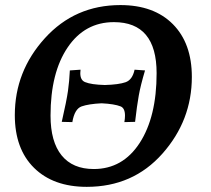

<svg xmlns="http://www.w3.org/2000/svg" viewBox="-20 -723 827 753"><path d="M320.3 9.8Q189 9.8 113.5 -64.7Q38.1 -139.2 38.1 -271.5Q38.1 -443.4 156 -573.2Q273.9 -703.1 452.1 -703.1Q583.5 -703.1 658 -628.2Q732.4 -553.2 732.4 -421.4Q732.4 -250.5 616.9 -120.4Q501.5 9.8 320.3 9.8ZM347.7 -60.1Q461.4 -60.1 527.8 -162.4Q594.2 -264.6 594.2 -436Q594.2 -636.2 426.8 -636.2Q312.5 -636.2 245.4 -537.1Q178.2 -438 178.2 -269.5Q178.2 -167 221.7 -113.5Q265.1 -60.1 347.7 -60.1ZM467.8 -244.1Q470.2 -258.3 470.2 -269.5Q470.2 -298.8 453.1 -305.7Q428.7 -315.4 378.4 -317.9Q327.6 -315.4 300 -305.7Q272.5 -295.9 263.7 -244.1L222.2 -245.1Q241.2 -328.1 246.6 -366.5Q252 -404.8 253.9 -446.8L295.9 -449.7L294.9 -436Q294.9 -408.2 314 -400.9Q337.4 -391.1 391.1 -389.6Q445.8 -391.1 472.7 -400.6Q499.5 -410.2 507.8 -449.7L548.8 -446.8Q531.2 -387.7 524.2 -348.1Q517.1 -308.6 509.8 -245.1Z"/></svg>

Font: Kelvinch
Style: Bold Italic
Weight: 700
Italic angle: -10°
Designer: Paul James Miller
Foundry: High-Logic / Made with FontCreator
Version: Version 3.30 September 23, 2016